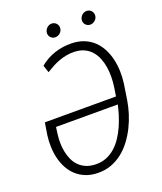

<svg xmlns="http://www.w3.org/2000/svg" viewBox="-157 -962 901 1071"><g transform="rotate(-20 293.5 -426.0)"><path d="M344.2 -720.2Q386.2 -719.2 418.7 -706.1Q451.2 -692.9 474.9 -670.4Q498.5 -647.9 514.2 -617.9Q529.8 -587.9 537.8 -553.7Q545.9 -519.5 547.1 -482.7Q548.3 -445.8 543.5 -410.2L528.8 -314.9Q522.9 -278.3 511 -240Q499 -201.7 481 -165.3Q462.9 -128.9 438.7 -96.7Q414.6 -64.5 384.3 -40.5Q354 -16.6 317.4 -2.9Q280.8 10.7 238.3 9.8Q197.8 9.3 166.3 -3.4Q134.8 -16.1 111.6 -37.4Q88.4 -58.6 73 -86.9Q57.6 -115.2 49.6 -147.9Q41.5 -180.7 40.3 -216.1Q39.1 -251.5 43.9 -286.6L55.2 -356.9H477.5L485.8 -410.6Q489.7 -438 490.2 -467.8Q490.7 -497.6 486.3 -526.1Q481.9 -554.7 471.7 -580.3Q461.4 -606 444.3 -625.7Q427.2 -645.5 402.1 -657.5Q377 -669.4 342.3 -670.4Q318.4 -670.9 295.9 -666.7Q273.4 -662.6 252.2 -654.8Q231 -647 210.4 -636Q189.9 -625 170.4 -612.8L155.8 -656.2Q195.8 -689.5 244.1 -705.3Q292.5 -721.2 344.2 -720.2ZM241.2 -39.6Q276.9 -38.6 305.9 -50.3Q335 -62 358.4 -82.8Q381.8 -103.5 400.1 -131.1Q418.5 -158.7 432.1 -189.2Q445.8 -219.7 455.6 -251.2Q465.3 -282.7 471.7 -311.5H105L99.6 -272Q96.2 -245.6 96.4 -218.5Q96.7 -191.4 102.1 -165.8Q107.4 -140.1 117.7 -117.7Q127.9 -95.2 145 -78.1Q162.1 -61 185.8 -50.8Q209.5 -40.5 241.2 -39.6ZM236.3 -821.8Q236.8 -829.6 240.5 -836.9Q244.1 -844.2 249.8 -849.6Q255.4 -855 262.5 -858.4Q269.5 -861.8 277.8 -861.8Q294.4 -861.8 305.7 -850.1Q316.9 -838.4 315.4 -821.8Q314.5 -805.7 302.2 -794.4Q290 -783.2 273.9 -782.7Q257.3 -782.7 246.3 -793.9Q235.4 -805.2 236.3 -821.8ZM443.8 -821.3Q444.3 -829.1 447.8 -836.4Q451.2 -843.8 456.8 -849.1Q462.4 -854.5 469.7 -857.9Q477.1 -861.3 485.4 -861.3Q502 -861.3 512.9 -849.6Q523.9 -837.9 522.9 -821.3Q522 -805.2 509.5 -793.9Q497.1 -782.7 481.4 -782.2Q464.8 -782.2 453.9 -793.5Q442.9 -804.7 443.8 -821.3Z"/></g></svg>

Font: Roboto Mono Light
Style: Italic
Weight: 300
Designer: Google
Version: Version 2.000985; 2015; ttfautohint (v1.3)